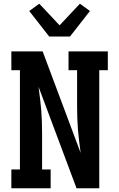

<svg xmlns="http://www.w3.org/2000/svg" viewBox="-20 -1011 640 1031"><path d="M41 0V-101H87V-634H41V-735H209L413 -190Q409 -222 405 -253Q401 -284 398.5 -315.5Q396 -347 395 -378.5Q394 -410 394 -441V-634H348V-735H559V-634H513V0H391L187 -545Q191 -513 195 -482Q199 -451 201.5 -419.5Q204 -388 205 -356.5Q206 -325 206 -294V-101H252V0ZM244 -815 137 -952 191 -991 300 -875 409 -991 463 -952 356 -815Z"/></svg>

Font: Iosevka Etoile
Style: Bold
Weight: 700
Designer: Belleve Invis
Foundry: Belleve Invis
Version: Version 28.1.0; ttfautohint (v1.8.4)